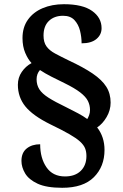

<svg xmlns="http://www.w3.org/2000/svg" viewBox="-20 -780 584 913"><path d="M276 113Q201 113 159 93.5Q117 74 99.5 44.5Q82 15 82 -15Q82 -54 107 -74Q132 -94 171 -94Q171 -28 201 15.5Q231 59 289 59Q337 59 364 32.5Q391 6 391 -38Q391 -59 384.5 -75Q378 -91 360.5 -107Q343 -123 309 -142.5Q275 -162 219 -189Q136 -230 100.5 -274Q65 -318 65 -377Q65 -411 83.5 -438Q102 -465 130 -480Q113 -498 100 -528.5Q87 -559 87 -599Q87 -650 112.5 -686Q138 -722 182.5 -741Q227 -760 284 -760Q373 -760 418 -728Q463 -696 463 -646Q463 -615 438.5 -594.5Q414 -574 368 -574Q368 -604 360.5 -634Q353 -664 334 -684.5Q315 -705 280 -705Q238 -705 212.5 -680.5Q187 -656 187 -611Q187 -579 201 -559.5Q215 -540 242 -525.5Q269 -511 306 -493Q377 -460 421 -430Q465 -400 485.5 -367.5Q506 -335 506 -292Q506 -256 487 -223.5Q468 -191 442 -174Q477 -129 477 -67Q477 12 426.5 62.5Q376 113 276 113ZM395 -214Q400 -222 404 -233Q408 -244 408 -257Q408 -280 398 -300Q388 -320 361.5 -340.5Q335 -361 286 -385Q253 -401 223.5 -416Q194 -431 170 -447Q154 -429 154 -403Q154 -376 167 -355.5Q180 -335 210.5 -315.5Q241 -296 295 -270Q327 -254 351.5 -241Q376 -228 395 -214Z"/></svg>

Font: Noto Serif Bengali
Style: Bold
Weight: 700
Designer: Juan Bruce, Universal Thirst, Indian Type Foundry and the Monotype Design Team.
Foundry: Monotype Imaging Inc.
Version: Version 2.003; ttfautohint (v1.8.4.7-5d5b)